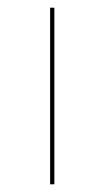

<svg xmlns="http://www.w3.org/2000/svg" viewBox="-20 -478 271 498"><path d="M110 -458H121V0H110Z"/></svg>

Font: Ysabeau SC Hairline
Style: Regular
Weight: 100
Designer: Christian Thalmann (Catharsis Fonts)
Version: Version 0.003